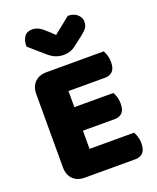

<svg xmlns="http://www.w3.org/2000/svg" viewBox="-156 -946 853 1042"><g transform="rotate(-20 270.5 -425.5)"><path d="M58 -513Q58 -556 83 -581Q108 -606 151 -606H481Q488 -595 493.5 -577Q499 -559 499 -539Q499 -501 482.5 -485Q466 -469 439 -469H228V-376H453Q460 -365 465.5 -347.5Q471 -330 471 -310Q471 -272 455 -256Q439 -240 412 -240H228V-135H485Q492 -124 497.5 -106Q503 -88 503 -68Q503 -30 486.5 -13.5Q470 3 443 3H151Q108 3 83 -22Q58 -47 58 -90ZM269 -778 364 -854Q397 -854 417.5 -836.5Q438 -819 438 -793Q438 -773 428.5 -759Q419 -745 392 -724L337 -682Q325 -673 309 -667.5Q293 -662 273 -662Q246 -662 224.5 -671Q203 -680 177 -703L96 -774Q96 -808 110.5 -829.5Q125 -851 156 -851Q176 -851 193.5 -842Q211 -833 243 -803Z"/></g></svg>

Font: Baloo Paaji
Style: Regular
Weight: 400
Designer: Shuchita Grover and Ek Type
Foundry: Ek Type
Version: Version 1.007;PS 1.000;hotconv 1.0.88;makeotf.lib2.5.647800